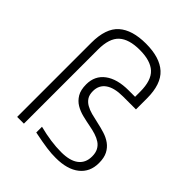

<svg xmlns="http://www.w3.org/2000/svg" viewBox="-225 -944 1088 1088"><g transform="rotate(45 319.5 -400.0)"><path d="M87 -594Q87 -710 143.5 -760Q200 -810 310 -810Q421 -810 477 -759Q533 -708 533 -594V-506H429Q360 -506 323.5 -480.5Q287 -455 287 -407Q287 -378 298.5 -360Q310 -342 330 -330.5Q350 -319 376 -312Q402 -305 431 -299Q464 -292 494.5 -282.5Q525 -273 548.5 -256Q572 -239 586 -212Q600 -185 600 -143Q600 -71 549 -30.5Q498 10 406 10Q389 10 371.5 9Q354 8 333 5Q312 2 286 -2.5Q260 -7 226 -14V-60Q323 -35 404 -35Q474 -35 510 -62.5Q546 -90 546 -142Q546 -171 535.5 -190.5Q525 -210 507 -222Q489 -234 465.5 -241.5Q442 -249 415 -254Q383 -260 350.5 -268Q318 -276 292 -291.5Q266 -307 249.5 -334.5Q233 -362 233 -407Q233 -476 284.5 -514.5Q336 -553 427 -553H479V-594Q479 -684 437.5 -722Q396 -760 310 -760Q224 -760 182.5 -722Q141 -684 141 -594V0H87Z"/></g></svg>

Font: Encode Sans Wide
Style: ExtraLight
Weight: 200
Designer: Pablo Impallari, Andres Torresi
Foundry: Pablo Impallari, Andres Torresi
Version: Version 1.000; ttfautohint (v1.00) -l 8 -r 50 -G 200 -x 14 -